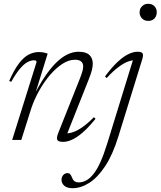

<svg xmlns="http://www.w3.org/2000/svg" viewBox="-20 -737 846 1011"><path d="M39 -306 28.5 -311Q55 -371 80.5 -404Q106 -437 132 -450Q158 -463 184.5 -463Q193.5 -463 201.8 -462Q210 -461 217.5 -459Q225 -457 231 -454.5L161.5 -231L155 -227.5Q185 -287 214.8 -331.5Q244.5 -376 274.2 -405.5Q304 -435 333.8 -449.8Q363.5 -464.5 394 -464.5Q433.5 -464.5 451 -447.2Q468.5 -430 468.5 -402Q468.5 -386 463.5 -366.5Q458.5 -347 446.5 -317L328.5 -20L320 -35.5Q335.5 -33 357.8 -39Q380 -45 409.2 -64.2Q438.5 -83.5 474.5 -120L483 -111.5Q445.5 -65 414.5 -38.5Q383.5 -12 358.5 -1Q333.5 10 312.5 10Q287 10 281.8 -0.2Q276.5 -10.5 286 -35L400.5 -323Q410 -347 414 -361.8Q418 -376.5 418 -386.5Q418 -405 406.8 -413.8Q395.5 -422.5 374.5 -422.5Q342 -422.5 308.2 -400.5Q274.5 -378.5 243.2 -342Q212 -305.5 186.8 -260.5Q161.5 -215.5 145.5 -169L92 0H44L172.5 -410Q172.5 -415 169.2 -417.2Q166 -419.5 158.5 -419.5Q142.5 -419.5 124 -409.5Q105.5 -399.5 84.5 -374.5Q63.5 -349.5 39 -306ZM715 -672.5Q715 -685 720.8 -695Q726.5 -705 736.8 -711Q747 -717 760.5 -717Q781.5 -717 793.5 -704Q805.5 -691 805.5 -672.5Q805.5 -660 800.2 -649.5Q795 -639 784.8 -633Q774.5 -627 760.5 -627Q740 -627 727.5 -640.2Q715 -653.5 715 -672.5ZM603 -17.5Q573.5 78 533.8 138Q494 198 449.8 226Q405.5 254 362 254Q333 254 318.5 241Q304 228 304 210.5Q304 194.5 313.2 184.5Q322.5 174.5 336 174.5Q344 174.5 349.5 180.5Q355 186.5 360 199.5Q364.5 212 373.2 217.8Q382 223.5 394 223.5Q414 223.5 433.2 213.5Q452.5 203.5 471.2 180.5Q490 157.5 508.2 117.5Q526.5 77.5 545 17.5L684 -433.5L693 -419.5Q677.5 -421 655.8 -413.5Q634 -406 605.5 -385.2Q577 -364.5 541.5 -326L533 -334.5Q569 -383 599.8 -411.5Q630.5 -440 656.5 -452.2Q682.5 -464.5 704 -464.5Q718.5 -464.5 725.2 -461Q732 -457.5 732.8 -449.2Q733.5 -441 730 -428Z"/></svg>

Font: Newsreader 36pt Light
Style: Italic
Weight: 300
Italic angle: -17°
Designer: Hugues Gentile
Foundry: Production Type
Version: Version 1.003